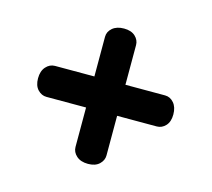

<svg xmlns="http://www.w3.org/2000/svg" viewBox="-80 -692 770 699"><g transform="rotate(15 305.0 -342.0)"><path d="M50 -341Q50 -368.5 64.2 -384.5Q78.5 -400.5 98 -400.5H513Q532.5 -400.5 546.2 -384.5Q560 -368.5 560 -341Q560 -313.5 546 -298.5Q532 -283.5 513 -283.5H97Q78.5 -283.5 64.2 -298.5Q50 -313.5 50 -341ZM306 -87Q278.5 -87 262.5 -101.2Q246.5 -115.5 246.5 -135V-550Q246.5 -569.5 262.5 -583.2Q278.5 -597 306 -597Q333.5 -597 348.5 -583Q363.5 -569 363.5 -550V-134Q363.5 -115.5 348.5 -101.2Q333.5 -87 306 -87Z"/></g></svg>

Font: Fraunces SuperSoft
Style: Regular
Weight: 900
Version: Version 1.000;[b76b70a41]